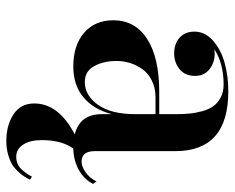

<svg xmlns="http://www.w3.org/2000/svg" viewBox="-86 -422 724 592"><g transform="rotate(90 276.0 -126.0)"><path d="M264 -255H332V-304.5Q332 -329 330.2 -348Q328.5 -367 322.8 -387.8Q317 -408.5 307.2 -422Q297.5 -435.5 280.5 -444.5Q263.5 -453.5 240.5 -453.5Q176 -453.5 132 -425Q140 -426 144.5 -426Q173 -426 193.5 -409.8Q214 -393.5 214 -365.5Q214 -334.5 193.5 -317.8Q173 -301 144.5 -301Q115 -301 96.2 -317.8Q77.5 -334.5 77.5 -363.5Q77.5 -396 105 -420.5Q132.5 -445 173.5 -456.5Q214.5 -468 261.5 -468Q446 -468 446 -304.5V-56Q446 -15.5 478.5 -15.5Q493.5 -15.5 511.2 -28Q529 -40.5 539.5 -61.5L547 -51Q533.5 -24 504.8 -7.5Q476 9 438 10Q412 46 412 107Q412 143.5 426 164.8Q440 186 463.5 186Q484 186 497.8 173.8Q511.5 161.5 525 137.5L534 143.5Q528.5 154.5 523.5 162.2Q518.5 170 508.2 181Q498 192 486.2 199Q474.5 206 455.8 211.2Q437 216.5 414.5 216.5Q366.5 216.5 332.8 194.5Q299 172.5 299 130.5Q299 55 394.5 5.5Q332 -10 332 -77.5V-109Q317.5 -52.5 280 -21.2Q242.5 10 185 10Q120 10 81.2 -23.2Q42.5 -56.5 42.5 -113.5Q42.5 -180.5 100.2 -217.8Q158 -255 264 -255ZM233 -25.5Q274 -25.5 303 -65.8Q332 -106 332 -182V-243.5H280Q251 -243.5 228.5 -232.2Q206 -221 193.2 -203Q180.5 -185 174.2 -164.8Q168 -144.5 168 -124Q168 -83 184 -54.2Q200 -25.5 233 -25.5Z"/></g></svg>

Font: Bodoni* 16pt Medium
Style: Regular
Weight: 500
Version: Version 2.3